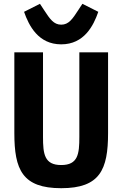

<svg xmlns="http://www.w3.org/2000/svg" viewBox="-20 -972 640 1004"><path d="M55 -698.2V-275.9C55 -84.9 96.9 12.1 300.1 12.1C502.8 12.1 545.1 -84.9 545.1 -275.9V-698.2H394.9V-256C394.9 -166.9 388.1 -109 300.1 -109C212 -109 204.9 -166.9 204.9 -256V-698.2ZM105.8 -910.2C131 -838.1 180 -740.1 300.1 -740.1C420.1 -740.1 469.1 -838.1 494 -910.2L410.9 -952.1L389.9 -920.1C359 -872.2 339.1 -843 300.1 -843C261 -843 241.1 -872.2 209.9 -920.1L188.9 -952.1Z"/></svg>

Font: Margiela Mono Bold
Style: Regular
Weight: 700
Designer: Mike Abbink, Paul van der Laan, Pieter van Rosmalen
Foundry: Bold Monday
Version: Version 2.003 2021